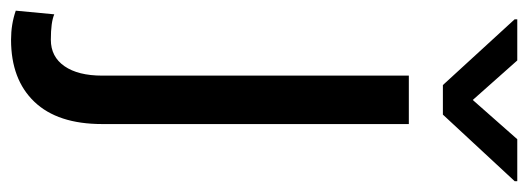

<svg xmlns="http://www.w3.org/2000/svg" viewBox="-370 -437 984 358"><g transform="rotate(90 122.0 -258.0)"><path d="M174.3 -528.3V43.5Q174.3 126.5 132.8 169.9Q91.3 213.4 17.1 213.4Q-11.7 213.4 -37.1 204.6L-30.3 132.8Q-15.6 139.2 17.1 139.2Q48.8 139.2 66.4 113.8Q84 88.4 84 43.5V-528.3ZM129.4 -647.5 202.6 -730.5H280.8V-725.6L156.7 -591.8H101.6L-21 -725.6V-730.5H55.7Z"/></g></svg>

Font: SteelSelectRoboto
Style: Roboto-Regular
Weight: 400
Designer: Google
Version: Version 2.137; 2017